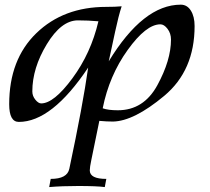

<svg xmlns="http://www.w3.org/2000/svg" viewBox="-20 -502 883 806"><path d="M152.8 -67.9Q206.1 -67.9 283.9 -173.3Q361.8 -278.8 393.1 -412.6Q350.1 -416.5 307.1 -416.5Q237.3 -416.5 176.5 -316.4Q115.7 -216.3 115.7 -118.2Q115.7 -99.1 128.4 -83.5Q141.1 -67.9 152.8 -67.9ZM474.6 -39.1Q583 -39.1 640.4 -144Q697.8 -249 697.8 -335.9Q697.8 -361.8 683.3 -380.9Q668.9 -399.9 653.3 -399.9Q593.3 -399.9 515.9 -292.2Q438.5 -184.6 411.1 -47.4Q434.1 -39.1 474.6 -39.1ZM419.9 283.2H418.9Q385.3 278.8 308.6 278.8Q239.7 278.8 188 283.2H186.5L192.9 249Q262.2 249 271 206.5Q327.6 -59.6 350.1 -218.3Q197.8 9.8 59.1 9.8Q18.6 9.8 18.6 -64.5Q18.6 -252.4 132.6 -362.8Q246.6 -473.1 425.8 -473.1Q464.8 -473.1 490.7 -475.6Q477.1 -433.6 463.4 -369.4Q449.7 -305.2 436.5 -244.6Q581.5 -482.4 738.8 -482.4Q765.6 -482.4 781.2 -457.5Q796.9 -432.6 796.9 -392.6Q796.9 -206.1 669.4 -99.6Q542 6.8 454.1 8.3Q427.7 8.3 397 5.4L363.3 169.9Q356.9 200.2 356.9 213.4Q356.9 249 426.3 249Z"/></svg>

Font: Kelvinch
Style: Italic
Weight: 400
Italic angle: -10°
Designer: Paul James Miller
Foundry: High-Logic / Made with FontCreator
Version: Version 3.40;July 22, 2017;FontCreator 11.0.0.2388 64-bit